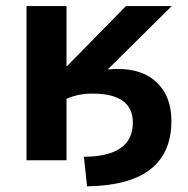

<svg xmlns="http://www.w3.org/2000/svg" viewBox="-20 -540 633 647"><path d="M344.7 -307.6 345.7 -305.7Q355.5 -307.6 377.9 -307.6Q461.9 -307.6 509.8 -260.7Q557.6 -213.9 557.6 -132.8Q557.6 84 273.4 87.9L262.7 -11.7Q427.7 -12.7 427.7 -127Q427.7 -224.6 291 -224.6Q243.2 -224.6 204.1 -207V0H69.3V-519.5H204.1V-317.4H206.1L404.3 -519.5H558.6Z"/></svg>

Font: Mgen+ 1c bold
Style: Bold
Weight: 700
Designer: [Source Han Sans]
Ryoko NISHIZUKA  (kana & ideographs); Paul D. Hunt (Latin, Greek & Cyrillic); Wenlong ZHANG  (bopomofo
Version: Version 1.059.20150602